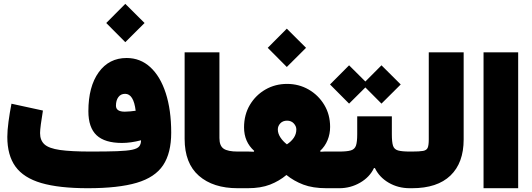

<svg xmlns="http://www.w3.org/2000/svg" viewBox="-20 -993 2806 1013"><path d="M540.5 -871.6 641.1 -972.7 742.7 -871.6 641.1 -770.5ZM724.1 -252.9Q669.9 -238.8 623.5 -238.8Q532.7 -238.8 489.5 -279.5Q446.3 -320.3 446.3 -406.2Q446.3 -536.1 500.7 -611.6Q555.2 -687 647.9 -687Q720.2 -687 772.9 -638.7Q825.7 -590.3 854.5 -501.7Q883.3 -413.1 883.3 -293Q883.3 -185.5 840.6 -121.3Q797.9 -57.1 701.4 -28.6Q605 0 443.4 0Q291.5 0 198 -27.3Q104.5 -54.7 61.5 -114.3Q18.6 -173.8 18.6 -270.5Q18.6 -304.2 24.9 -351.3Q31.2 -398.4 40.5 -445.8L206.5 -409.7Q199.7 -369.6 195.6 -337.9Q191.4 -306.2 191.4 -291Q191.4 -252.4 214.8 -231.2Q238.3 -210 296.6 -201.7Q355 -193.4 459 -193.4Q545.4 -193.4 598.1 -195.3Q650.9 -197.3 678 -203.1Q705.1 -209 714.6 -220.9Q724.1 -232.9 724.1 -252.9ZM695.8 -408.7Q685.1 -498 640.1 -498Q617.2 -498 604.5 -480.7Q591.8 -463.4 591.8 -435.5Q591.8 -403.8 638.2 -403.8Q652.3 -403.8 666.5 -405.3Q680.7 -406.7 695.8 -408.7Z M954.1 -716.8H1137.7V-264.6Q1137.7 -223.6 1159.9 -208.5Q1182.1 -193.4 1233.9 -193.4H1234.4V0H1233.9Q1104.5 0 1029.3 -65.7Q954.1 -131.3 954.1 -260.3Z M1392.6 -740.7 1493.2 -841.8 1594.7 -740.7 1493.2 -639.6ZM1267.6 -320.8Q1267.6 -387.7 1298.3 -439.5Q1329.1 -491.2 1380.6 -520.8Q1432.1 -550.3 1494.6 -550.3Q1556.6 -550.3 1608.2 -520.8Q1659.7 -491.2 1690.7 -439.9Q1721.7 -388.7 1721.7 -323.2Q1721.7 -286.6 1708.3 -253.7Q1694.8 -220.7 1668.5 -196.3L1671.9 -192.4Q1682.1 -193.4 1691.7 -193.4Q1701.2 -193.4 1712.4 -193.4H1755.9V0H1702.6Q1630.4 0 1580.3 -19Q1530.3 -38.1 1491.2 -69.8Q1453.6 -38.1 1404.8 -19Q1356 0 1287.1 0H1234.4Q1221.2 0 1215.1 -22.9Q1209 -45.9 1209 -97.2Q1209 -147.9 1215.1 -170.7Q1221.2 -193.4 1234.4 -193.4H1263.7Q1277.8 -193.4 1291.5 -193.4Q1305.2 -193.4 1318.8 -192.4L1321.3 -196.8Q1267.6 -244.6 1267.6 -320.8ZM1493.7 -231.4Q1517.1 -246.6 1530.3 -266.4Q1543.5 -286.1 1543.5 -310.1Q1543.5 -327.1 1530 -341.8Q1516.6 -356.4 1494.6 -356.4Q1472.2 -356.4 1459 -342.3Q1445.8 -328.1 1445.8 -310.1Q1445.8 -289.1 1459.2 -268.3Q1472.7 -247.6 1493.7 -231.4Z M2047.4 -284.7Q2047.4 -243.7 2053.5 -224.4Q2059.6 -205.1 2080.1 -199.2Q2100.6 -193.4 2143.1 -193.4H2153.8V0H2142.1Q2080.1 0 2030.5 -29.1Q1981 -58.1 1958 -106.4H1953.1Q1930.7 -58.6 1880.1 -29.3Q1829.6 0 1770 0H1755.9Q1742.7 0 1736.8 -22.7Q1731 -45.4 1731 -97.2Q1731 -148.4 1736.8 -170.9Q1742.7 -193.4 1755.9 -193.4H1770Q1811 -193.4 1831.3 -199.5Q1851.6 -205.6 1858.2 -225.1Q1864.7 -244.6 1864.7 -284.7V-379.4H2047.4ZM1721.2 -547.4 1821.8 -648.4 1907.7 -563 1992.7 -648.4 2094.2 -547.4 1992.7 -446.3 1907.7 -531.7 1821.8 -446.3Z M2153.8 -193.4Q2193.4 -193.4 2212.2 -196.8Q2231 -200.2 2236.6 -213.6Q2242.2 -227.1 2242.2 -257.3V-716.8H2426.3V-257.3Q2426.3 -133.8 2356.7 -66.9Q2287.1 0 2153.8 0Q2142.6 0 2135.5 -19.3Q2128.4 -38.6 2128.4 -97.2Q2128.4 -155.8 2135.5 -174.6Q2142.6 -193.4 2153.8 -193.4Z M2713.9 0H2531.2V-716.8H2713.9Z"/></svg>

Font: Estedad-FD Black
Style: Regular
Weight: 900
Designer: Amin Abedi
Version: Version 7.3